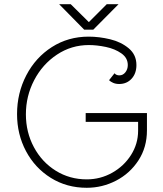

<svg xmlns="http://www.w3.org/2000/svg" viewBox="-20 -872 775 912"><path d="M678 -335V-253Q678 -172 637.5 -110Q597 -48 531.5 -14Q466 20 392 20Q297 20 221.5 -27Q146 -74 103.5 -154Q61 -234 61 -330Q61 -430 105 -514.5Q149 -599 226.5 -648.5Q304 -698 401 -698Q451 -698 503 -685.5Q555 -673 591.5 -642.5Q628 -612 628 -563Q628 -523 605 -498Q582 -473 546 -473Q530 -473 517.5 -478.5Q505 -484 498 -491L524 -524Q532 -514 547 -514Q564 -514 575.5 -528.5Q587 -543 587 -563Q587 -597 556.5 -618.5Q526 -640 483 -649Q440 -658 402 -658Q319 -658 250.5 -612.5Q182 -567 142.5 -491.5Q103 -416 103 -329Q103 -244 141 -173Q179 -102 245 -61Q311 -20 392 -20Q457 -20 513 -51.5Q569 -83 602.5 -136Q636 -189 636 -251V-293H387V-335ZM316 -852 402 -767 487 -852H543L423 -731H380L261 -852Z"/></svg>

Font: Bellota Light
Style: Regular
Weight: 300
Designer: Kemie Guaida
Foundry: Kemie Guaida
Version: Version 4.001